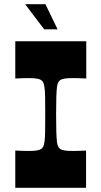

<svg xmlns="http://www.w3.org/2000/svg" viewBox="-20 -897 484 917"><path d="M53 0V-178Q73 -177 88 -176.5Q103 -176 115 -176Q143 -176 156 -178.5Q169 -181 176 -185Q183 -190 186.5 -197Q190 -204 192.5 -220Q195 -236 195.5 -267Q196 -298 196 -350Q196 -402 195.5 -433Q195 -464 192.5 -480Q190 -496 186.5 -503Q183 -510 176 -515Q169 -519 156 -521.5Q143 -524 115 -524Q103 -524 88 -523.5Q73 -523 53 -522V-700H392V-522Q373 -523 357.5 -523.5Q342 -524 329 -524Q301 -524 288 -521.5Q275 -519 268 -515Q262 -510 258 -503Q254 -496 252 -480Q250 -464 249 -433Q248 -402 248 -350Q248 -298 249 -267Q250 -236 252 -220Q254 -204 258 -197Q262 -190 268 -185Q275 -181 288 -178.5Q301 -176 329 -176Q341 -176 356.5 -176.5Q372 -177 391 -178V0ZM191 -757 100 -877H197L255 -757Z"/></svg>

Font: Ojuju
Style: Bold
Weight: 700
Designer: Chisaokwu Joboson, Mirko Velimirovic
Foundry: Udi Foundry
Version: Version 1.000